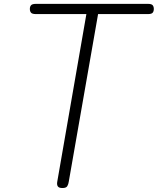

<svg xmlns="http://www.w3.org/2000/svg" viewBox="-20 -948 796 968"><path d="M295 0Q277.5 0 271.8 -8Q266 -16 268.5 -31L415.5 -877H161.5Q142.5 -877 136.5 -884Q130.5 -891 130.5 -903Q130.5 -914.5 136.5 -921.5Q142.5 -928.5 161.5 -928.5H726Q744 -928.5 749.8 -921.5Q755.5 -914.5 755.5 -903Q755.5 -891 749.8 -884Q744 -877 726 -877H474.5L326.5 -31Q325 -20 319.5 -10Q314 0 295 0Z"/></svg>

Font: Edu AU VIC WA NT Hand
Style: Regular
Weight: 400
Designer: Tina and Corey Anderson, Eben Sorkin, Mirko Velimirovic
Foundry: Google for Education
Version: Version 1.001